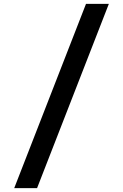

<svg xmlns="http://www.w3.org/2000/svg" viewBox="-20 -810 640 1000"><path d="M54 170H173L547 -790H428Z"/></svg>

Font: CommitMono
Style: 700Regular
Weight: 700
Monospace: yes
Designer: Eigil Nikolajsen
Foundry: Eigil Nikolajsen
Version: Version 1.143